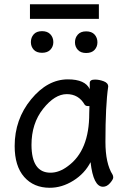

<svg xmlns="http://www.w3.org/2000/svg" viewBox="-20 -870 584 914"><path d="M220.2 -47.9Q262.2 -47.9 303.2 -79.1Q405.3 -153.3 404.8 -330.1L405.8 -365.2H397Q388.2 -365.2 382.8 -372.1Q354 -421.9 297.9 -421.9Q240.7 -421.9 185.3 -352.1Q129.9 -282.2 129.9 -180.2Q130.4 -47.9 220.2 -47.9ZM216.8 23.9Q140.6 23.9 95.2 -27.6Q49.8 -79.1 49.8 -174.8Q49.8 -301.8 127.9 -397Q206.1 -492.2 303.2 -492.2Q385.3 -492.2 407.2 -445.8V-475.1Q407.2 -491.2 432.1 -491.2Q452.1 -491.2 473.6 -483.2Q495.1 -475.1 495.1 -458Q481.9 -368.2 481.9 -194.8Q481.9 -91.8 516.1 -38.1Q519 -32.2 519 -24.9Q519 -16.1 503.9 1.5Q488.8 19 470.2 19Q424.3 19 411.1 -98.1Q383.3 -43.9 329.1 -10Q274.9 23.9 216.8 23.9ZM450.7 -849.6V-780.3H122.6V-849.6ZM127 -669.4Q127 -691.4 140.4 -706.5Q153.8 -721.7 180.2 -721.7Q206.1 -721.7 220 -706.5Q233.9 -691.4 233.9 -669.4Q233.9 -648.4 220 -633.5Q206.1 -618.7 180.2 -618.7Q153.8 -618.7 140.4 -633.5Q127 -648.4 127 -669.4ZM336.9 -668.5Q336.9 -690.4 350.6 -705.6Q364.3 -720.7 390.1 -720.7Q416.5 -720.7 430.2 -705.6Q443.8 -690.4 443.8 -668.5Q443.8 -647.5 430.2 -632.6Q416.5 -617.7 390.1 -617.7Q364.3 -617.7 350.6 -632.6Q336.9 -647.5 336.9 -668.5Z"/></svg>

Font: LXGW WenKai Screen R
Style: Regular
Weight: 400
Designer: Fontworks Inc.
Version: Version 1.235;May 31, 2022